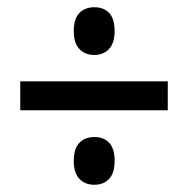

<svg xmlns="http://www.w3.org/2000/svg" viewBox="-20 -618 522 531"><path d="M241 -466Q215 -466 199.5 -482.5Q184 -499 184 -532Q184 -566 199.5 -582Q215 -598 241 -598Q267 -598 282 -582Q297 -566 297 -532Q297 -499 281.5 -482.5Q266 -466 241 -466ZM36 -313V-393H444V-313ZM241 -107Q215 -107 199.5 -123.5Q184 -140 184 -173Q184 -207 199.5 -223Q215 -239 241 -239Q267 -239 282 -223Q297 -207 297 -173Q297 -139 281.5 -123Q266 -107 241 -107Z"/></svg>

Font: Noto Sans Khmer Condensed Medium
Style: Regular
Weight: 500
Width: 3
Designer: Danh Hong and the Monotype Design Team
Foundry: Monotype Imaging Inc.
Version: Version 2.004; ttfautohint (v1.8.4.7-5d5b)